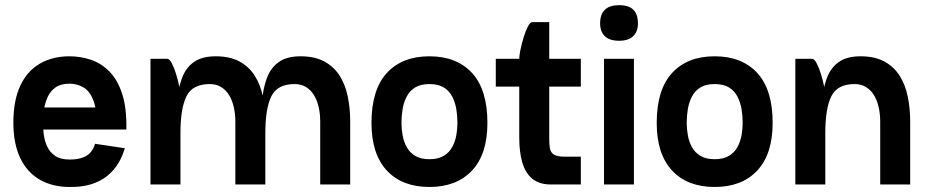

<svg xmlns="http://www.w3.org/2000/svg" viewBox="-20 -734 3695 764"><path d="M358.2 -161.8 476.8 -144.2Q462.2 -94.5 432.6 -59.4Q403 -24.2 358.9 -6.6Q314.8 11 256.8 10Q189 10 138.4 -19Q87.8 -48 60.5 -105.2Q33.2 -162.5 33.2 -246Q33.2 -333.8 60.5 -392.5Q87.8 -451.2 138.4 -480.6Q189 -510 256.8 -510Q299.5 -510 340.6 -496.5Q381.8 -483 414.6 -450.2Q447.5 -417.5 466 -361Q484.5 -304.5 482.8 -218.5H364Q367.2 -292.2 352.6 -331.6Q338 -371 312.5 -386Q287 -401 256.8 -401Q222.2 -401 201.4 -386.5Q180.5 -372 169.8 -348.2Q159 -324.5 154.9 -297.6Q150.8 -270.8 150.8 -246Q150.8 -224.5 154.1 -198.9Q157.5 -173.2 167.9 -150.8Q178.2 -128.2 199.5 -113.8Q220.8 -99.2 256.8 -99.2Q288.2 -99.2 309 -107Q329.8 -114.8 341.4 -129Q353 -143.2 358.2 -161.8ZM59.5 -306.5H459.5V-218.5H59.5Z M916.5 0V-249.8H1035.8V0ZM1254.2 0V-249.8H1373.5V0ZM916.5 -249.8Q916.5 -280.8 910.2 -307.9Q904 -335 891.6 -355.4Q879.2 -375.8 860 -387.6Q840.8 -399.5 814.5 -399.5Q746 -399.5 722 -351Q698 -302.5 698 -203.8Q698 -203.8 688.6 -203.8Q679.2 -203.8 679.2 -203.8Q679.2 -269.5 684 -325.6Q688.8 -381.8 704.1 -423.1Q719.5 -464.5 751.6 -487.2Q783.8 -510 838.5 -510Q895.2 -510 933.5 -489Q971.8 -468 994.2 -431.9Q1016.8 -395.8 1026.2 -349Q1035.8 -302.2 1035.8 -249.8ZM578.8 0V-500H645.5Q654.2 -500 663.5 -482.5Q672.8 -465 680.6 -439.6Q688.5 -414.2 693.2 -390.2Q698 -366.2 698 -354.2V0ZM1254.2 -249.8Q1254.2 -280.8 1248 -307.9Q1241.8 -335 1229.4 -355.4Q1217 -375.8 1197.8 -387.6Q1178.5 -399.5 1152.2 -399.5Q1083.8 -399.5 1059.8 -351Q1035.8 -302.5 1035.8 -203.8Q1035.8 -203.8 1026.4 -203.8Q1017 -203.8 1017 -203.8Q1017 -269.5 1021.8 -325.6Q1026.5 -381.8 1041.9 -423.1Q1057.2 -464.5 1089.4 -487.2Q1121.5 -510 1176.2 -510Q1233 -510 1271.2 -489Q1309.5 -468 1332 -431.9Q1354.5 -395.8 1364 -349Q1373.5 -302.2 1373.5 -249.8Z M1458.2 -245Q1458.2 -377 1519.2 -443.5Q1580.2 -510 1688.8 -510Q1797.2 -510 1858.4 -443.5Q1919.5 -377 1919.5 -245Q1919.5 -121 1858.4 -55.5Q1797.2 10 1688.8 10Q1580.2 10 1519.2 -55.5Q1458.2 -121 1458.2 -245ZM1688.8 -100.5Q1723.8 -100.5 1745.8 -113.9Q1767.8 -127.2 1779.5 -148.9Q1791.2 -170.5 1795.8 -196Q1800.2 -221.5 1800.2 -245Q1800.2 -272.5 1795.8 -299.6Q1791.2 -326.8 1779.5 -349.6Q1767.8 -372.5 1745.8 -386Q1723.8 -399.5 1688.8 -399.5Q1654 -399.5 1632 -386Q1610 -372.5 1598.2 -349.6Q1586.5 -326.8 1582 -299.6Q1577.5 -272.5 1577.5 -245Q1577.5 -221.5 1582 -196Q1586.5 -170.5 1598.2 -148.9Q1610 -127.2 1632 -113.9Q1654 -100.5 1688.8 -100.5Z M1952.8 -500H2291.2V-389.5H1952.8ZM2046.2 -200H2165.5V-178.8Q2165.5 -157.8 2168.4 -142.5Q2171.2 -127.2 2184.1 -118.9Q2197 -110.5 2227.8 -110.5H2291.2V0H2171.2Q2126.2 0 2098.6 -22.4Q2071 -44.8 2058.6 -86.4Q2046.2 -128 2046.2 -186.5ZM2165.5 -200H2046.2V-500.2Q2046.2 -512.2 2051 -536.2Q2055.8 -560.2 2063.6 -585.6Q2071.5 -611 2080.6 -628.5Q2089.8 -646 2098.8 -646H2165.5Z M2368 -641.2Q2368 -713.5 2444.2 -713.5Q2518.5 -713.5 2518.5 -641.2Q2518.5 -608.5 2499.5 -590.1Q2480.5 -571.8 2444.2 -571.8Q2405.2 -571.8 2386.6 -590.1Q2368 -608.5 2368 -641.2ZM2383.5 -500H2502.5V0H2383.5Z M2593.2 -245Q2593.2 -377 2654.2 -443.5Q2715.2 -510 2823.8 -510Q2932.2 -510 2993.4 -443.5Q3054.5 -377 3054.5 -245Q3054.5 -121 2993.4 -55.5Q2932.2 10 2823.8 10Q2715.2 10 2654.2 -55.5Q2593.2 -121 2593.2 -245ZM2823.8 -100.5Q2858.8 -100.5 2880.8 -113.9Q2902.8 -127.2 2914.5 -148.9Q2926.2 -170.5 2930.8 -196Q2935.2 -221.5 2935.2 -245Q2935.2 -272.5 2930.8 -299.6Q2926.2 -326.8 2914.5 -349.6Q2902.8 -372.5 2880.8 -386Q2858.8 -399.5 2823.8 -399.5Q2789 -399.5 2767 -386Q2745 -372.5 2733.2 -349.6Q2721.5 -326.8 2717 -299.6Q2712.5 -272.5 2712.5 -245Q2712.5 -221.5 2717 -196Q2721.5 -170.5 2733.2 -148.9Q2745 -127.2 2767 -113.9Q2789 -100.5 2823.8 -100.5Z M3482.5 0V-249.8H3601.8V0ZM3482.5 -249.8Q3482.5 -280.8 3476.2 -307.9Q3470 -335 3457.6 -355.4Q3445.2 -375.8 3426 -387.6Q3406.8 -399.5 3380.5 -399.5Q3312 -399.5 3288 -351Q3264 -302.5 3264 -203.8Q3264 -203.8 3254.6 -203.8Q3245.2 -203.8 3245.2 -203.8Q3245.2 -269.5 3250 -325.6Q3254.8 -381.8 3270.1 -423.1Q3285.5 -464.5 3317.6 -487.2Q3349.8 -510 3404.5 -510Q3461.2 -510 3499.5 -489Q3537.8 -468 3560.2 -431.9Q3582.8 -395.8 3592.2 -349Q3601.8 -302.2 3601.8 -249.8ZM3144.8 0V-500H3211.5Q3220.2 -500 3229.5 -482.5Q3238.8 -465 3246.6 -439.6Q3254.5 -414.2 3259.2 -390.2Q3264 -366.2 3264 -354.2V0Z"/></svg>

Font: Haskoy
Style: Regular
Weight: 400
Designer: Ertekin Erdin
Foundry: Ertekin Erdin
Version: Version 1.500